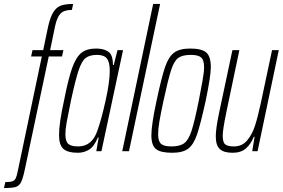

<svg xmlns="http://www.w3.org/2000/svg" viewBox="-93 -763 1427 969"><path d="M-3 99 118 -478H64L71 -510H125L149 -625Q160 -676 176 -701.5Q192 -727 215 -735Q238 -743 276 -743L270 -713Q231 -713 213 -695Q195 -677 185 -631L160 -510H227L220 -478H153L33 89Q23 137 13.5 156Q4 175 -13.5 180.5Q-31 186 -73 186L-66 156Q-42 156 -30.5 152Q-19 148 -13.5 136.5Q-8 125 -3 99Z M205 -81Q205 -142 230 -255Q252 -367 271.5 -421Q291 -475 318 -496.5Q345 -518 392 -518Q431 -518 454 -502Q477 -486 477 -435H481L500 -510H528L419 0H393L405 -69H401Q382 -23 356 -7.5Q330 8 301 8Q249 8 227 -11.5Q205 -31 205 -81ZM399 -105Q419 -161 440 -255.5Q461 -350 461 -406Q461 -449 446.5 -467.5Q432 -486 397 -486Q359 -486 339 -470Q319 -454 303.5 -407.5Q288 -361 265 -255Q250 -182 243.5 -146Q237 -110 237 -86Q237 -49 252 -36.5Q267 -24 302 -24Q372 -24 399 -105Z M524 0 680 -743H715L558 0Z M671 -80Q671 -133 697 -254Q722 -372 740 -424.5Q758 -477 786 -497.5Q814 -518 867 -518Q925 -518 948 -498Q971 -478 971 -424Q971 -379 945 -254Q919 -136 901.5 -84.5Q884 -33 856.5 -12.5Q829 8 776 8Q718 8 694.5 -10.5Q671 -29 671 -80ZM910 -254Q921 -310 929 -355Q937 -400 937 -423Q937 -460 922 -473Q907 -486 871 -486Q828 -486 807 -471Q786 -456 771 -410.5Q756 -365 732 -254Q718 -189 711.5 -150Q705 -111 705 -86Q705 -50 720 -37Q735 -24 772 -24Q815 -24 837 -40.5Q859 -57 874 -103.5Q889 -150 910 -254Z M996 -75Q996 -113 1012 -190L1080 -510H1115L1049 -195Q1031 -108 1031 -78Q1031 -45 1043.5 -34.5Q1056 -24 1088 -24Q1129 -24 1154.5 -54.5Q1180 -85 1194 -128.5Q1208 -172 1224 -246L1280 -510H1314L1207 0H1180L1192 -73H1188Q1174 -37 1149 -14.5Q1124 8 1081 8Q1036 8 1016 -11Q996 -30 996 -75Z"/></svg>

Font: Saira Ultra Condensed Thin
Style: Italic
Weight: 100
Width: 1
Italic angle: -12°
Designer: Hector Gatti with collaboration of the Omnibus-Type team
Foundry: Omnibus-Type
Version: Version 1.001; ttfautohint (v1.8)